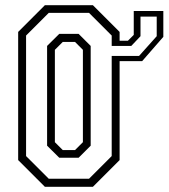

<svg xmlns="http://www.w3.org/2000/svg" viewBox="-20 -720 650 740"><path d="M495.5 -677.5H609.5V-578L528 -484.5H441V-103L338 0H153L50 -103V-597L153 -700H338L441 -597V-563H473L495.5 -585.5ZM168 -31H323L410.5 -118.5V-504.5H516L584 -580.5V-656H521.5V-580.5L486 -543H410.5V-583L323 -670.5H168L80.5 -583V-118.5ZM208.5 -112 161.5 -158.5V-543L208.5 -589.5H283L329.5 -543V-158.5L283 -112ZM222 -141.5H269L299.5 -172V-528L269 -558.5H222L191.5 -528V-172Z"/></svg>

Font: Tourney Condensed Light
Style: Regular
Weight: 300
Width: 3
Designer: Tyler Finck
Foundry: Etcetera Type Co
Version: Version 1.010; ttfautohint (v1.8.3)